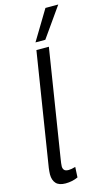

<svg xmlns="http://www.w3.org/2000/svg" viewBox="-144 -999 593 1056"><g transform="rotate(-15 153.0 -470.5)"><path d="M125 -740H196L99 -128Q97 -115 95.5 -104.5Q94 -94 94 -86Q94 -73 101 -65Q108 -57 126 -57Q142 -57 165 -64L162 -5Q129 10 91 10Q54 10 37 -8.5Q20 -27 20 -60Q20 -68 21 -77.5Q22 -87 23 -96ZM131 -782 233 -951H306L187 -782Z"/></g></svg>

Font: Georama SemiCondensed
Style: Italic
Weight: 400
Width: 4
Italic angle: -9°
Designer: Jean-Baptiste Levee
Foundry: Production Type
Version: Version 1.000